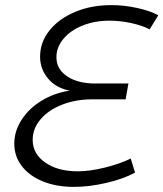

<svg xmlns="http://www.w3.org/2000/svg" viewBox="-20 -726 640 752"><path d="M600 -666 566 -611Q538 -626 494.5 -635.5Q451 -645 409 -645Q351 -645 303.5 -626Q256 -607 228.5 -574Q201 -541 201 -502Q201 -455 243 -427Q285 -399 352 -399H483L472 -337H342Q278 -337 224.5 -316.5Q171 -296 139.5 -259.5Q108 -223 108 -178Q108 -124 157 -89.5Q206 -55 285 -55Q331 -55 390 -69.5Q449 -84 492 -105L509 -50Q463 -25 396 -9.5Q329 6 269 6Q201 6 148 -15.5Q95 -37 65.5 -75.5Q36 -114 36 -163Q36 -213 65 -257.5Q94 -302 143.5 -332Q193 -362 253 -371Q200 -381 168.5 -418Q137 -455 137 -504Q137 -561 174 -607Q211 -653 274.5 -679.5Q338 -706 416 -706Q467 -706 518.5 -694.5Q570 -683 600 -666Z"/></svg>

Font: TypoPRO Montserrat Alternates
Style: Italic
Weight: 300
Italic angle: -11.3°
Designer: Julieta Ulanovsky
Foundry: Julieta Ulanovsky
Version: Version 6.001